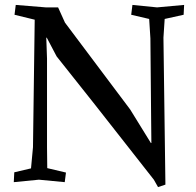

<svg xmlns="http://www.w3.org/2000/svg" viewBox="-20 -730 797 780"><path d="M618 -700 728 -710 726 -670 649 -653 644 -577 652 20 622 30 605 0 364 -307 210 -501 170 -577H168L171 -492V-132L172 -47L248 -29L243 10L138 0L36 10L38 -30L106 -46L114 -132L121 -650L39 -670L44 -710L166 -700H216L244 -638L509 -285L593 -149H595L594 -245L591 -574L586 -653L513 -670L518 -710Z"/></svg>

Font: Alike Angular
Style: Regular
Weight: 400
Version: Version 1.210